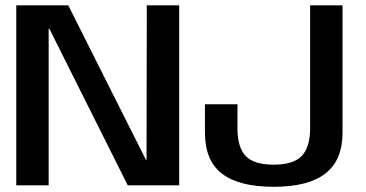

<svg xmlns="http://www.w3.org/2000/svg" viewBox="-20 -695 1374 720"><path d="M41 0H162.5V-587.5H165L459 0H652V-675H530.5L529.5 -94H528L236 -675H41ZM1006.5 5.5Q1136.5 5.5 1200.5 -44.5Q1264.5 -94.5 1264.5 -197.5V-675H1143V-214.5Q1143 -143 1111.5 -110.2Q1080 -77.5 1006.5 -77.5Q932 -77.5 901.2 -110.2Q870.5 -143 870.5 -212.5V-304H748.5V-198.5Q748.5 -92.5 812.8 -43.5Q877 5.5 1006.5 5.5Z"/></svg>

Font: Anybody Thin Medium
Style: Regular
Weight: 500
Version: Version 1.113;gftools[0.9.25]